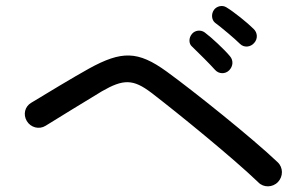

<svg xmlns="http://www.w3.org/2000/svg" viewBox="-20 -741 1040 652"><path d="M857 -122C875 -103 906 -104 924 -123C942 -142 942 -172 923 -190C836 -273 633 -435 546 -498C448 -569 393 -569 282 -508C233 -481 127 -417 86 -392C64 -379 58 -352 71 -330C84 -308 113 -300 135 -314C174 -338 271 -398 326 -431C399 -473 432 -473 494 -426C589 -353 774 -202 857 -122ZM632 -583C653 -563 694 -522 710 -504C723 -489 745 -489 758 -502C772 -516 773 -536 761 -550C742 -573 698 -614 675 -631C661 -641 642 -638 632 -626C620 -612 621 -592 632 -583ZM707 -708C696 -693 699 -673 710 -664C733 -647 778 -609 795 -592C809 -578 831 -581 843 -595C856 -609 855 -630 841 -643C820 -664 774 -701 749 -716C735 -725 716 -720 707 -708Z"/></svg>

Font: 寒蝉半圆体
Style: Regular
Weight: 400
Designer: Yoshimichi Ohira & Warren
Foundry: ChillType
Version: Version 1.800;Glyphs 3.1.1 (3135)